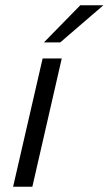

<svg xmlns="http://www.w3.org/2000/svg" viewBox="-20 -710 413 730"><path d="M147 -548.8 285.2 -689.9H373L209 -548.8ZM29.8 0 142.1 -487.8H214.8L103 0Z"/></svg>

Font: HK Grotesk Light Italic
Style: Regular
Weight: 300
Italic angle: -13°
Designer: Alfredo Marco Pradil and Stefan Peev
Foundry: Hanken Design Co.
Version: Version 1.000;PS 001.000;hotconv 1.0.88;makeotf.lib2.5.64775